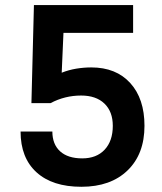

<svg xmlns="http://www.w3.org/2000/svg" viewBox="-20 -713 626 743"><path d="M294.9 9.8Q182.6 9.8 121.1 -46.4Q59.6 -102.5 59.6 -204.1H182.6Q182.6 -154.8 212.6 -127.4Q242.7 -100.1 298.3 -100.1Q353.5 -100.1 385 -133.8Q416.5 -167.5 416.5 -226.1Q416.5 -281.2 384 -312.3Q351.6 -343.3 293.9 -343.3Q231 -343.3 175.8 -314H101.6L111.3 -693.4H495.1V-585.9H225.6L218.8 -431.6Q245.6 -442.4 275.1 -447.3Q304.7 -452.1 333 -452.1Q429.2 -452.1 484.1 -391.6Q539.1 -331.1 539.1 -226.1Q539.1 -116.7 473.6 -53.5Q408.2 9.8 294.9 9.8Z"/></svg>

Font: Cascadia Code SemiBold
Style: Regular
Weight: 600
Monospace: yes
Designer: Aaron Bell
Foundry: Saja Typeworks
Version: Version 2404.023; ttfautohint (v1.8.4)